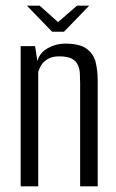

<svg xmlns="http://www.w3.org/2000/svg" viewBox="-20 -658 410 678"><path d="M53 0V-495H104L112 -442Q120 -472 149 -488Q178 -504 209 -504Q262 -504 286.5 -485.5Q311 -467 318 -437.5Q325 -408 325 -373V0H263V-364Q263 -382 262 -399Q261 -416 254.5 -429.5Q248 -443 233 -451Q218 -459 189 -459Q164 -459 148.5 -449.5Q133 -440 125.5 -427.5Q118 -415 115 -404V0ZM164 -546 75 -638H120L185 -580L252 -638H295L206 -546Z"/></svg>

Font: Alumni Sans
Style: Regular
Weight: 400
Designer: Robert E. Leuschke
Foundry: Robert E. Leuschke
Version: Version 1.018